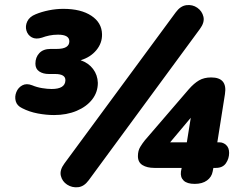

<svg xmlns="http://www.w3.org/2000/svg" viewBox="-20 -744 974 781"><path d="M200 -276Q168 -276 133.5 -282.5Q99 -289 70 -304Q49 -314 44 -332.5Q39 -351 46.5 -369.5Q54 -388 71 -397Q88 -406 111 -397Q130 -389 151.5 -385.5Q173 -382 190 -382Q245 -382 246 -417Q247 -443 204 -443H179Q155 -443 139.5 -453.5Q124 -464 124 -485Q124 -511 140 -528Q156 -545 186 -545H211Q262 -545 262 -576Q262 -603 216 -603Q197 -603 180.5 -599.5Q164 -596 151 -591Q126 -583 109.5 -592Q93 -601 87.5 -619.5Q82 -638 91 -657Q100 -676 125 -686Q149 -696 178.5 -702Q208 -708 238 -708Q309 -708 351.5 -680Q394 -652 395 -605Q396 -569 372 -540Q348 -511 308 -499Q340 -488 358.5 -463.5Q377 -439 378 -407Q378 -369 355 -339.5Q332 -310 291.5 -293Q251 -276 200 -276ZM341 -11Q322 15 297.5 17.5Q273 20 253 7Q233 -6 227.5 -29Q222 -52 242 -79L695 -694Q714 -720 738.5 -723Q763 -726 782.5 -712.5Q802 -699 807.5 -676Q813 -653 793 -626ZM772 4Q741 4 727 -9.5Q713 -23 716 -46L719 -61H608Q578 -61 559.5 -72.5Q541 -84 541 -109Q541 -131 550.5 -146.5Q560 -162 569 -173L748 -381Q769 -405 789.5 -417Q810 -429 839 -429Q906 -429 895 -361L864 -165H873Q888 -165 900 -154Q912 -143 912 -122Q912 -99 899 -80Q886 -61 858 -61H848L845 -46Q841 -24 822 -10Q803 4 772 4ZM740 -165 756 -265 672 -165Z"/></svg>

Font: Nunito Black
Style: Italic
Weight: 900
Italic angle: -9°
Designer: Vernon Adams
Foundry: Vernon Adams
Version: Version 3.601; ttfautohint (v1.8.2.53-6de2)